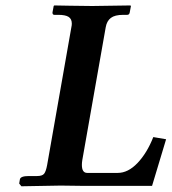

<svg xmlns="http://www.w3.org/2000/svg" viewBox="-20 -666 616 688"><path d="M235.8 -568.8Q237.3 -575.2 237.3 -581.5Q237.3 -598.1 225.8 -605.5Q214.4 -612.8 189 -612.8H174.8Q168 -612.8 168 -621.1L172.4 -644.5L174.3 -646.5L230.5 -645.5Q286.1 -644.5 310.5 -644.5L447.3 -646.5L449.2 -644.5L444.8 -621.1Q443.4 -612.8 435.5 -612.8H421.4Q391.6 -612.8 377.2 -601.8Q362.8 -590.8 358.9 -568.8L274.9 -92.3Q273.4 -83 273.4 -75.2Q273.4 -46.4 292.5 -46.4H401.9Q439 -46.4 472.9 -82Q506.8 -117.7 529.3 -174.8L575.2 -167L524.9 0H273.9L197.3 -1L56.6 1.5L48.8 -8.3L51.3 -23.4Q53.7 -35.2 83 -35.2H112.8Q130.9 -35.2 137.7 -43Q144.5 -50.8 148.9 -74.7Z"/></svg>

Font: LL
Style: Bold Italic
Weight: 700
Italic angle: -11.5°
Designer: Philipp H. Poll
Foundry: Philipp H. Poll
Version: Version 2.7.x